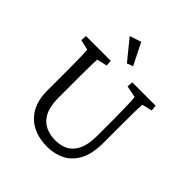

<svg xmlns="http://www.w3.org/2000/svg" viewBox="-208 -907 1056 1056"><g transform="rotate(45 320.0 -379.0)"><path d="M47.9 -573.2H240.2L243.2 -539.1L183.6 -525.4Q183.6 -523.4 182.6 -511.7Q181.6 -500 181.2 -470.7Q180.7 -441.4 180.7 -383.8V-219.7Q181.6 -157.2 201.7 -119.1Q221.7 -81.1 256.3 -64.5Q291 -47.9 335 -47.9Q377.9 -47.9 410.2 -65.4Q442.4 -83 460.9 -122.6Q479.5 -162.1 479.5 -227.5V-366.2Q479.5 -407.2 478.5 -440.4Q477.5 -473.6 476.6 -495.6Q475.6 -517.6 473.6 -525.4L405.3 -539.1L408.2 -573.2H589.8L592.8 -539.1L534.2 -525.4Q534.2 -522.5 533.2 -509.3Q532.2 -496.1 531.7 -462.9Q531.2 -429.7 531.2 -366.2V-226.6Q531.2 -142.6 504.4 -90.8Q477.5 -39.1 431.2 -15.1Q384.8 8.8 328.1 8.8Q225.6 8.8 167.5 -48.8Q109.4 -106.4 109.4 -209V-383.8Q109.4 -440.4 108.4 -469.7Q107.4 -499 106.9 -510.7Q106.4 -522.5 105.5 -525.4L45.9 -539.1ZM313.5 -626 217.8 -743.2 285.2 -765.6 348.6 -638.7Z"/></g></svg>

Font: Crimson Pro Light
Style: Regular
Weight: 300
Designer: Jacques Le Bailly
Foundry: Baron von Fonthausen
Version: Version 1.003